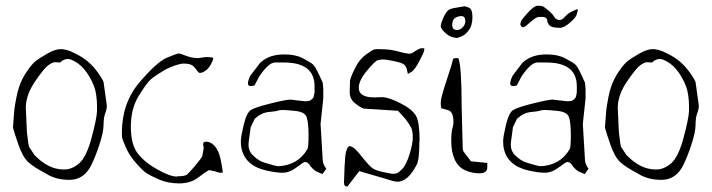

<svg xmlns="http://www.w3.org/2000/svg" viewBox="-20 -623 2547 687"><path d="M350.6 -329.1 362.3 -245.1Q362.3 -232.4 356.4 -217.3Q350.6 -202.1 350.6 -176.3Q350.6 -150.4 335.4 -104.5Q320.3 -58.6 304.7 -28.3Q278.3 20.5 228.5 20.5Q178.7 20.5 144.5 -2Q101.6 -24.4 81.5 -42.5Q61.5 -60.5 45.4 -106.9Q29.3 -153.3 26.4 -167L31.2 -229.5Q38.1 -280.3 47.9 -310.5Q57.6 -340.8 76.7 -368.2Q95.7 -395.5 108.4 -405.3Q121.1 -415 149.4 -431.2Q177.7 -447.3 197.8 -447.3Q217.8 -447.3 246.6 -433.1Q275.4 -418.9 294.9 -402.3Q314.5 -385.7 331.1 -362.3Q347.7 -338.9 350.6 -329.1ZM222.7 -412.1H221.7Q209 -411.1 199.2 -403.3V-402.3Q196.3 -399.4 193.4 -399.4Q193.4 -399.4 192.4 -399.4L176.8 -400.4Q168 -400.4 152.8 -389.6Q137.7 -378.9 105.5 -331.5Q73.2 -284.2 72.3 -239.3L76.2 -151.4Q81.1 -106.4 84 -97.7L102.5 -69.3Q152.3 -16.6 208 -16.6H210.9Q237.3 -16.6 263.2 -38.6Q289.1 -60.5 307.6 -129.9Q326.2 -198.2 327.1 -225.6Q327.1 -225.6 327.1 -236.3Q327.1 -236.3 327.1 -245.1Q327.1 -263.7 324.2 -283.2Q320.3 -313.5 300.8 -347.2Q281.2 -380.9 258.3 -396.5Q235.4 -412.1 222.7 -412.1Z M704.1 -65.4 709 -93.8Q707 -101.6 707 -106.9Q707 -112.3 709 -114.3L717.8 -116.2Q733.4 -116.2 748 -100.6Q762.7 -85 769.5 -52.2Q776.4 -19.5 777.3 -5.9Q775.4 -4.9 767.6 -4.9Q759.8 -5.9 750 -9.8L726.6 -14.6L725.6 -12.7Q717.8 -9.8 689.9 11.7Q662.1 33.2 621.6 33.2Q581.1 33.2 549.8 19.5Q518.6 5.9 504.9 -2.9Q491.2 -11.7 466.8 -39.6Q442.4 -67.4 430.7 -94.7Q418.9 -122.1 417 -129.9Q416 -137.7 416 -146.5Q416 -253.9 478.5 -327.6Q541 -401.4 577.1 -416.5Q613.3 -431.6 619.1 -431.6Q625 -431.6 644.5 -423.8Q664.1 -416 686.5 -415H688.5L716.8 -418.9Q735.4 -418.9 743.2 -416Q742.2 -406.2 733.9 -391.6Q725.6 -377 714.8 -369.6Q704.1 -362.3 696.3 -362.3H692.4Q688.5 -365.2 677.2 -380.4Q666 -395.5 640.6 -395.5H637.7Q616.2 -395.5 571.3 -374Q534.2 -351.6 519.5 -338.9Q504.9 -326.2 476.6 -280.3Q448.2 -234.4 448.2 -169.4Q448.2 -104.5 474.1 -72.3Q500 -40 544.9 -15.6Q588.9 8.8 613.3 8.8Q613.3 8.8 615.2 7.8Q640.6 7.8 648.4 2Q656.2 -3.9 677.7 -29.3Q699.2 -54.7 704.1 -65.4Z M876 -352.5Q876 -352.5 910.2 -397.5Q938.5 -424.8 983.4 -427.7Q991.2 -428.2 998.5 -428.2Q1037.1 -428.2 1062.5 -415Q1092.8 -399.4 1100.6 -391.6Q1108.4 -383.8 1120.6 -357.9Q1132.8 -332 1134.8 -327.1Q1134.8 -322.3 1136.7 -304.7V-270.5L1127 -179.7L1134.8 -49.8Q1135.7 -34.2 1147.5 -19.5L1133.8 0L1111.3 -9.8Q1096.7 -19.5 1089.8 -30.3Q1083 -41 1075.2 -43H1069.3Q1063.5 -41 1057.6 -36.1Q1051.8 -31.2 1032.2 -18.1Q1012.7 -4.9 990.7 -4.9Q968.8 -4.9 933.6 -12.7Q856.4 -29.8 843.8 -93.8Q841.8 -103.5 841.8 -118.7Q841.8 -133.8 852.1 -176.8Q862.3 -219.7 877.9 -229.5Q893.6 -239.3 948.7 -252.9Q1003.9 -266.6 1018.6 -266.6L1070.3 -260.7H1071.3Q1086.9 -260.7 1092.3 -265.1Q1097.7 -269.5 1099.1 -271Q1100.6 -272.5 1101.6 -274.9Q1102.5 -277.3 1103 -279.3Q1103.5 -281.2 1104 -284.7Q1104.5 -288.1 1105 -289.6Q1105.5 -291 1105.5 -294.9V-314.5Q1105.5 -399.4 996.1 -399.4H963.9Q941.9 -399.4 908.2 -350.6L890.6 -317.4Q882.8 -314.9 877.4 -314.9Q867.2 -314.9 867.2 -324.7Q867.2 -334.5 876 -352.5ZM1080.1 -89.8Q1084 -96.7 1084 -138.7Q1084 -185.5 1077.1 -204.1Q1070.3 -222.7 1036.6 -226.1Q1002.9 -229.5 991.7 -229.5Q980.5 -229.5 974.1 -227.1Q967.8 -224.6 941.4 -222.2Q915 -219.7 891.6 -198.2L877 -168L870.1 -117.2Q869.1 -111.3 869.1 -106Q869.1 -82.5 884.8 -67.4Q905.3 -46.9 927.7 -40.5Q968.3 -28.3 975.1 -28.3H975.6Q1046.9 -31.7 1080.1 -89.8Z M1265.6 -10.7 1222.7 44.9Q1218.8 43.9 1214.8 42Q1210.9 40 1210.9 28.8Q1210.9 17.6 1212.9 -26.4Q1214.8 -70.3 1218.8 -82.5Q1222.7 -94.7 1226.6 -97.7Q1229.5 -100.6 1232.4 -100.6Q1232.4 -100.6 1233.4 -99.6Q1236.3 -99.6 1245.1 -94.2Q1253.9 -88.9 1278.3 -58.1Q1302.7 -27.3 1314.5 -20Q1326.2 -12.7 1353.5 -6.8Q1380.9 -1 1386.7 -1Q1392.6 -1 1399.4 -2.9Q1406.2 -4.9 1419.9 -19Q1433.6 -33.2 1445.3 -70.8Q1457 -108.4 1457 -131.3Q1457 -154.3 1451.2 -166Q1445.3 -177.7 1431.6 -196.3L1404.3 -226.6L1281.2 -234.4Q1269.5 -238.3 1250 -253.9Q1231.4 -268.6 1231.4 -293V-298.8Q1232.4 -328.1 1232.4 -333Q1232.4 -337.9 1236.3 -347.7Q1239.3 -357.4 1253.4 -384.8Q1267.6 -412.1 1290 -428.2Q1312.5 -444.3 1318.4 -445.8Q1324.2 -447.3 1333 -447.3Q1341.8 -447.3 1361.3 -446.3Q1380.9 -445.3 1406.2 -438.5Q1431.6 -431.6 1437.5 -431.6Q1439.5 -431.6 1441.4 -430.7L1449.2 -431.6Q1455.1 -432.6 1467.8 -441.4Q1480.5 -450.2 1488.3 -450.2H1498Q1498 -450.2 1498 -443.4Q1498 -437.5 1480.5 -404.3Q1462.9 -371.1 1451.2 -365.2Q1443.4 -360.4 1439.5 -358.4Q1438.5 -361.3 1436 -373.5Q1433.6 -385.7 1425.8 -392.1Q1418 -398.4 1389.6 -404.3Q1361.3 -410.2 1351.6 -410.2Q1341.8 -410.2 1332 -407.7Q1322.3 -405.3 1293 -370.1Q1263.7 -335 1263.7 -308.6Q1263.7 -274.4 1320.3 -274.4L1347.7 -275.4Q1369.1 -275.4 1412.1 -253.9Q1455.1 -232.4 1468.8 -208Q1481.4 -183.6 1481.4 -121.1Q1480.5 -119.1 1480.5 -116.2Q1480.5 -49.8 1470.7 -33.2Q1441.4 24.4 1404.3 27.3Q1390.6 27.3 1359.4 16.6Z M1614.7 -487.3Q1609.9 -487.3 1598.1 -490.2Q1586.4 -493.2 1571.8 -506.8Q1557.1 -520.5 1557.1 -529.8Q1557.1 -539.1 1566.9 -560.5Q1576.7 -582 1585.4 -587.4Q1594.2 -592.8 1607.9 -594.7Q1621.6 -596.7 1630.4 -598.6Q1639.2 -600.6 1642.1 -600.6Q1645 -600.6 1657.7 -595.7Q1670.4 -590.8 1670.4 -562Q1670.4 -533.2 1658.7 -516.6Q1647 -500 1633.3 -493.7Q1619.6 -487.3 1614.7 -487.3ZM1615.7 -515.6Q1626.5 -515.6 1635.7 -525.4Q1645 -535.2 1645 -546.9Q1645 -566.4 1629.4 -565.4Q1615.7 -564.5 1606.9 -557.6Q1598.1 -550.8 1598.1 -533.2Q1598.1 -515.6 1615.7 -515.6ZM1631.8 -245.1 1635.7 -90.8Q1636.7 -85.9 1637.7 -82L1665 -45.9L1723.6 -40V-24.4Q1723.6 -2.9 1695.3 -2.9Q1667 -2.9 1642.6 -14.6Q1618.2 -26.4 1606.4 -53.7Q1594.7 -81.1 1594.7 -116.2Q1594.7 -151.4 1598.6 -163.1Q1602.5 -174.8 1602.5 -186.5Q1602.5 -225.6 1581.1 -229.5L1559.6 -235.4Q1556.6 -241.2 1557.1 -257.8Q1557.6 -274.4 1578.1 -335.9Q1598.6 -397.5 1599.6 -406.2Q1600.6 -415 1608.4 -415H1620.1Q1631.8 -385.7 1631.8 -245.1Z M2047.9 -588.9 2043.9 -572.3Q2041 -560.5 2019.5 -542Q1998 -523.4 1983.4 -523.4Q1968.8 -523.4 1958.5 -525.9Q1948.2 -528.3 1943.4 -535.2V-536.1Q1940.4 -541 1938.5 -543.9Q1939.5 -562.5 1920.9 -562.5H1909.2Q1898.4 -562.5 1878.9 -544.9Q1859.4 -527.3 1854 -525.9Q1848.6 -524.4 1845.2 -528.8Q1841.8 -533.2 1841.8 -536.1Q1841.8 -539.1 1844.2 -546.4Q1846.7 -553.7 1869.1 -578.1Q1891.6 -602.5 1903.8 -602.5Q1916 -602.5 1921.4 -600.6Q1926.8 -598.6 1942.4 -585.4Q1958 -572.3 1962.9 -563Q1967.8 -553.7 1979 -551.8Q1990.2 -549.8 2000 -561.5Q2009.8 -573.2 2024.4 -581.1L2043.9 -589.8Q2045.9 -589.8 2047.9 -588.9ZM1814.5 -352.5Q1814.5 -352.5 1848.6 -397.5Q1877 -424.8 1921.9 -427.7Q1929.7 -428.2 1937 -428.2Q1975.6 -428.2 2001 -415Q2031.2 -399.4 2039.1 -391.6Q2046.9 -383.8 2059.1 -357.9Q2071.3 -332 2073.2 -327.1Q2073.2 -322.3 2075.2 -304.7V-270.5L2065.4 -179.7L2073.2 -49.8Q2074.2 -34.2 2085.9 -19.5L2072.3 0L2049.8 -9.8Q2035.2 -19.5 2028.3 -30.3Q2021.5 -41 2013.7 -43H2007.8Q2002 -41 1996.1 -36.1Q1990.2 -31.2 1970.7 -18.1Q1951.2 -4.9 1929.2 -4.9Q1907.2 -4.9 1872.1 -12.7Q1794.9 -29.8 1782.2 -93.8Q1780.3 -103.5 1780.3 -118.7Q1780.3 -133.8 1790.5 -176.8Q1800.8 -219.7 1816.4 -229.5Q1832 -239.3 1887.2 -252.9Q1942.4 -266.6 1957 -266.6L2008.8 -260.7H2009.8Q2025.4 -260.7 2030.8 -265.1Q2036.1 -269.5 2037.6 -271Q2039.1 -272.5 2040 -274.9Q2041 -277.3 2041.5 -279.3Q2042 -281.2 2042.5 -284.7Q2043 -288.1 2043.5 -289.6Q2043.9 -291 2043.9 -294.9V-314.5Q2043.9 -399.4 1934.6 -399.4H1902.3Q1880.4 -399.4 1846.7 -350.6L1829.1 -317.4Q1821.3 -314.9 1815.9 -314.9Q1805.7 -314.9 1805.7 -324.7Q1805.7 -334.5 1814.5 -352.5ZM2018.6 -89.8Q2022.5 -96.7 2022.5 -138.7Q2022.5 -185.5 2015.6 -204.1Q2008.8 -222.7 1975.1 -226.1Q1941.4 -229.5 1930.2 -229.5Q1918.9 -229.5 1912.6 -227.1Q1906.2 -224.6 1879.9 -222.2Q1853.5 -219.7 1830.1 -198.2L1815.4 -168L1808.6 -117.2Q1807.6 -111.3 1807.6 -106Q1807.6 -82.5 1823.2 -67.4Q1843.8 -46.9 1866.2 -40.5Q1906.7 -28.3 1913.6 -28.3H1914.1Q1985.4 -31.7 2018.6 -89.8Z M2468.8 -329.1 2480.5 -245.1Q2480.5 -232.4 2474.6 -217.3Q2468.8 -202.1 2468.8 -176.3Q2468.8 -150.4 2453.6 -104.5Q2438.5 -58.6 2422.9 -28.3Q2396.5 20.5 2346.7 20.5Q2296.9 20.5 2262.7 -2Q2219.7 -24.4 2199.7 -42.5Q2179.7 -60.5 2163.6 -106.9Q2147.5 -153.3 2144.5 -167L2149.4 -229.5Q2156.2 -280.3 2166 -310.5Q2175.8 -340.8 2194.8 -368.2Q2213.9 -395.5 2226.6 -405.3Q2239.3 -415 2267.6 -431.2Q2295.9 -447.3 2315.9 -447.3Q2335.9 -447.3 2364.7 -433.1Q2393.6 -418.9 2413.1 -402.3Q2432.6 -385.7 2449.2 -362.3Q2465.8 -338.9 2468.8 -329.1ZM2340.8 -412.1H2339.8Q2327.1 -411.1 2317.4 -403.3V-402.3Q2314.5 -399.4 2311.5 -399.4Q2311.5 -399.4 2310.5 -399.4L2294.9 -400.4Q2286.1 -400.4 2271 -389.6Q2255.9 -378.9 2223.6 -331.5Q2191.4 -284.2 2190.4 -239.3L2194.3 -151.4Q2199.2 -106.4 2202.1 -97.7L2220.7 -69.3Q2270.5 -16.6 2326.2 -16.6H2329.1Q2355.5 -16.6 2381.3 -38.6Q2407.2 -60.5 2425.8 -129.9Q2444.3 -198.2 2445.3 -225.6Q2445.3 -225.6 2445.3 -236.3Q2445.3 -236.3 2445.3 -245.1Q2445.3 -263.7 2442.4 -283.2Q2438.5 -313.5 2418.9 -347.2Q2399.4 -380.9 2376.5 -396.5Q2353.5 -412.1 2340.8 -412.1Z"/></svg>

Font: Drukaatie burti
Style: Thin
Weight: 100
Version: Version 0.14